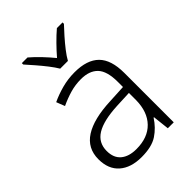

<svg xmlns="http://www.w3.org/2000/svg" viewBox="-224 -869 984 984"><g transform="rotate(-45 268.0 -377.5)"><path d="M276 -541Q366 -541 410 -497Q454 -453 454 -358V0H411L401 -90H398Q369 -45 327.5 -17.5Q286 10 212 10Q135 10 91 -28.5Q47 -67 47 -139Q47 -219 112 -260.5Q177 -302 301 -307L398 -312V-349Q398 -427 366.5 -460Q335 -493 274 -493Q233 -493 195 -482Q157 -471 119 -453L101 -499Q139 -517 183.5 -529Q228 -541 276 -541ZM308 -265Q206 -260 156.5 -229.5Q107 -199 107 -139Q107 -89 137.5 -63.5Q168 -38 222 -38Q305 -38 351 -85.5Q397 -133 398 -217V-269ZM237 -606Q224 -628 203 -655Q182 -682 159 -708.5Q136 -735 118 -755V-765H159Q186 -742 213.5 -713Q241 -684 264 -656Q288 -684 316.5 -713Q345 -742 372 -765H413V-755Q394 -735 370.5 -708.5Q347 -682 326 -655Q305 -628 293 -606Z"/></g></svg>

Font: Noto Sans Myanmar Light
Style: Regular
Weight: 300
Designer: Monotype Design Team
Foundry: Monotype Imaging Inc.
Version: Version 2.107; ttfautohint (v1.8.4.7-5d5b)